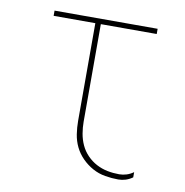

<svg xmlns="http://www.w3.org/2000/svg" viewBox="-65 -583 630 653"><g transform="rotate(10 250.0 -256.0)"><path d="M385 8Q362 8 339 4Q316 0 296 -11Q276 -22 259.5 -38.5Q243 -55 233 -75.5Q223 -96 219.5 -119Q216 -142 216 -165V-502H72V-520H428V-502H235V-165Q235 -145 238.5 -124.5Q242 -104 250.5 -85.5Q259 -67 273.5 -52Q288 -37 306 -27.5Q324 -18 344 -14Q364 -10 385 -10Q398 -10 410.5 -14Q423 -18 434 -26V-8Q423 0 410.5 4Q398 8 385 8Z"/></g></svg>

Font: Iosevka Thin
Style: Regular
Weight: 100
Monospace: yes
Designer: Belleve Invis
Foundry: Belleve Invis
Version: Version 32.5.0; ttfautohint (v1.8.4)